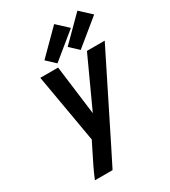

<svg xmlns="http://www.w3.org/2000/svg" viewBox="-233 -1101 1079 1216"><g transform="rotate(-30 307.0 -493.0)"><path d="M93 0H222L291 -137L589 -735H459L294 -375L248 -735H118L205 -234L180 -184Q157 -138 134.5 -92.5Q112 -47 93 0ZM428 -760 614 -912 534 -986 366 -818ZM258 -760 444 -912 364 -986 196 -818Z"/></g></svg>

Font: Iosevka Sparkle
Style: Bold Italic
Weight: 700
Italic angle: -9°
Designer: Belleve Invis
Foundry: Belleve Invis
Version: Version 4.5.0; ttfautohint (v1.8.3)